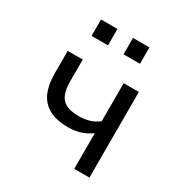

<svg xmlns="http://www.w3.org/2000/svg" viewBox="-168 -840 912 963"><g transform="rotate(30 288.5 -358.0)"><path d="M398 0V-207Q371 -186 338 -175.5Q305 -165 268 -165Q198 -165 155.5 -188.5Q113 -212 93.5 -256.5Q74 -301 74 -364V-496H161V-369Q161 -327 172 -298Q183 -269 210 -254.5Q237 -240 285 -240Q319 -240 346.5 -248.5Q374 -257 398 -276V-496H486V0ZM325 -621V-716H420V-621ZM140 -621V-716H235V-621Z"/></g></svg>

Font: Nunito Sans 7pt SemiCondensed
Style: Regular
Weight: 400
Width: 4
Designer: Vernon Adams
Foundry: Vernon Adams
Version: Version 3.101;gftools[0.9.27]